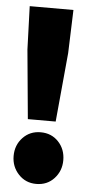

<svg xmlns="http://www.w3.org/2000/svg" viewBox="-52 -727 352 770"><g transform="rotate(5 124.0 -342.0)"><path d="M68 -244 42 -522 36 -696H212L206 -522L180 -244ZM124 12Q81 12 52.5 -18.5Q24 -49 24 -92Q24 -136 52.5 -166Q81 -196 124 -196Q168 -196 196 -166Q224 -136 224 -92Q224 -49 196 -18.5Q168 12 124 12Z"/></g></svg>

Font: Source Sans 3 ExtraLight Black
Style: Regular
Weight: 900
Version: Version 3.052;hotconv 1.1.0;makeotfexe 2.6.0